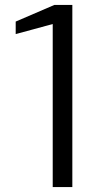

<svg xmlns="http://www.w3.org/2000/svg" viewBox="-20 -763 402 783"><path d="M195 0V-665L44 -624V-675L202 -743H275V0Z"/></svg>

Font: Exo Thin
Style: Regular
Weight: 400
Version: Version 2.000